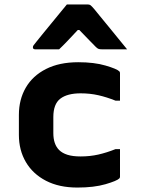

<svg xmlns="http://www.w3.org/2000/svg" viewBox="-20 -832 640 864"><path d="M332 -552Q404 -552 455 -537Q506 -522 517 -511Q520 -508 520 -503V-379H500Q460 -395 422.5 -403.5Q385 -412 343 -412Q283 -412 251.5 -388Q220 -364 220 -305V-233Q220 -183 246 -157Q260 -143 283.5 -135.5Q307 -128 343 -128Q385 -128 422.5 -136.5Q460 -145 500 -161H520V-37Q520 -32 517 -29Q506 -18 454.5 -3Q403 12 328 12Q246 12 187 -18.5Q128 -49 96.5 -102.5Q65 -156 65 -225V-315Q65 -384 96 -437.5Q127 -491 187 -521.5Q247 -552 332 -552ZM281 -812H375Q383 -812 388 -808Q393 -804 405 -790Q412 -781 429 -760.5Q446 -740 468 -713Q490 -686 512 -659Q534 -632 552 -610H440Q429 -610 423.5 -612Q418 -614 411 -621Q403 -629 385 -647.5Q367 -666 337 -697H330Q302 -667 282.5 -646.5Q263 -626 246 -610H139Q128 -610 128 -619Q128 -624 131 -628Q134 -632 146 -647Q157 -661 175.5 -683.5Q194 -706 214.5 -731Q235 -756 253 -778Q271 -800 281 -812Z"/></svg>

Font: Recursive Mn Lnr St XBd
Style: Regular
Weight: 800
Monospace: yes
Version: Version 1.079;hotconv 1.0.112;makeotfexe 2.5.65598; ttfautoh